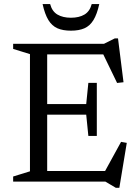

<svg xmlns="http://www.w3.org/2000/svg" viewBox="-20 -891 680 942"><path d="M455 -484.5V-354V-224H413.5L403 -328.5H159.5V-380.5H403L413.5 -484.5ZM586 -487.5 554.5 -484 479 -640 508.5 -624H159.5V-676H490L543 -702.5H559ZM486 -34.5 574 -195 602 -190 565.5 30.5H548.5L497 0H159.5V-52H510ZM44.5 0V-25L127 -50.5V-625.5L44.5 -651V-676H211.5V0ZM328 -804Q368 -804 394.2 -819.5Q420.5 -835 430 -871H467Q456 -821 438.5 -792.5Q421 -764 394.2 -752.2Q367.5 -740.5 328 -740.5Q288.5 -740.5 261.8 -752.2Q235 -764 217.5 -792.5Q200 -821 189 -871H226Q235.5 -835 262 -819.5Q288.5 -804 328 -804Z"/></svg>

Font: Newsreader 16pt 16pt
Style: Regular
Weight: 400
Version: Version 1.003